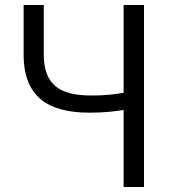

<svg xmlns="http://www.w3.org/2000/svg" viewBox="-20 -752 701 772"><path d="M477 0H559V-732H477V-379C445 -373 403 -368 348 -368C225 -368 156 -407 156 -533V-732H75V-533C75 -360 176 -299 340 -299C399 -299 441 -304 477 -310Z"/></svg>

Font: Noto Sans KR DemiLight
Style: Regular
Weight: 350
Designer: Ryoko NISHIZUKA 西塚涼子 (kana, bopomofo & ideographs); Paul D. Hunt (Latin, Greek & Cyrillic); Sandoll Communications 산돌커뮤니
Foundry: Adobe
Version: Version 2.004;hotconv 1.0.118;makeotfexe 2.5.65603